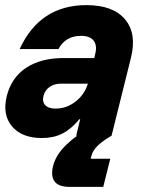

<svg xmlns="http://www.w3.org/2000/svg" viewBox="-20 -530 573 750"><path d="M144.2 9.2Q65 9.2 26.7 -36.7Q-11.7 -82.5 6.7 -155.8Q25 -227.5 82.5 -265.4Q140 -303.3 228.3 -303.3H348.3L352.5 -321.7Q360 -353.3 345.4 -371.7Q330.8 -390 296.7 -390Q235.8 -390 208.3 -338.3H56.7Q135.8 -510 317.5 -510Q421.7 -510 468.3 -454.6Q515 -399.2 491.7 -305L415.8 0H277.5L293.3 -64.2H290Q258.3 -25.8 223.8 -8.3Q189.2 9.2 144.2 9.2ZM197.5 -105.8Q239.2 -105.8 274.2 -132.5Q309.2 -159.2 322.5 -200.8L323.3 -203.3H218.3Q192.5 -203.3 174.2 -190.8Q155.8 -178.3 150 -155.8Q144.2 -132.5 156.7 -119.2Q169.2 -105.8 197.5 -105.8ZM251.7 200Q208.3 200 192.9 178.3Q177.5 156.7 187.5 117.5Q199.2 73.3 240 34.6Q280.8 -4.2 329.2 -30L415.8 0Q384.2 18.3 363.3 37.5Q342.5 56.7 336.7 80L334.2 90H410.8L383.3 200Z"/></svg>

Font: Funnel Sans ExtraBold
Style: Italic
Weight: 800
Italic angle: -14.036°
Version: Version 1.000; Beta; Release 5; Build 24; ttfautohint (v1.8.